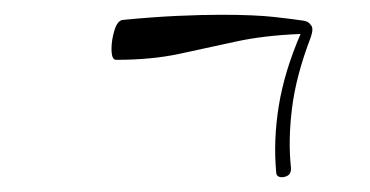

<svg xmlns="http://www.w3.org/2000/svg" viewBox="-20 -244 501 260"><path d="M137 -163Q131 -163 131 -178Q131 -190 135 -203Q139 -216 146 -217Q187 -221 220.5 -222.5Q254 -224 279 -224Q325 -224 351.5 -221Q378 -218 391 -216Q398 -215 401 -210Q405 -206 401 -194Q381 -142 375.5 -98Q370 -54 374 -17Q375 -5 362 -4Q354 -4 354 -11Q350 -54 357.5 -100.5Q365 -147 387 -198Q337 -196 298.5 -187.5Q260 -179 222.5 -171Q185 -163 138 -163Z"/></svg>

Font: Arizonia
Style: Regular
Weight: 400
Designer: Robert E. Leuschke
Foundry: Robert E. Leuschke
Version: Version 1.010; ttfautohint (v1.8.4.7-5d5b)